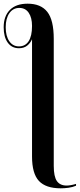

<svg xmlns="http://www.w3.org/2000/svg" viewBox="-85 -783 433 1043"><path d="M245 240Q164 240 126.5 200Q89 160 89 67V-570Q80 -549 62.5 -535Q45 -521 18 -521Q-21 -521 -43 -551.5Q-65 -582 -65 -635Q-65 -695 -31.5 -729Q2 -763 65 -763Q137 -763 172 -718.5Q207 -674 207 -572V118Q207 176 224 200.5Q241 225 277 225Q298 225 328 216V226Q309 234 287 237Q265 240 245 240ZM18 -531Q52 -531 70.5 -559Q89 -587 89 -642Q89 -687 71 -713.5Q53 -740 20 -740Q-14 -740 -34 -711.5Q-54 -683 -54 -635Q-54 -587 -34.5 -559Q-15 -531 18 -531Z"/></svg>

Font: Noto Serif Display Condensed SemiBold
Style: Regular
Weight: 600
Width: 3
Designer: Monotype Design Team
Foundry: Monotype Imaging Inc.
Version: Version 2.009